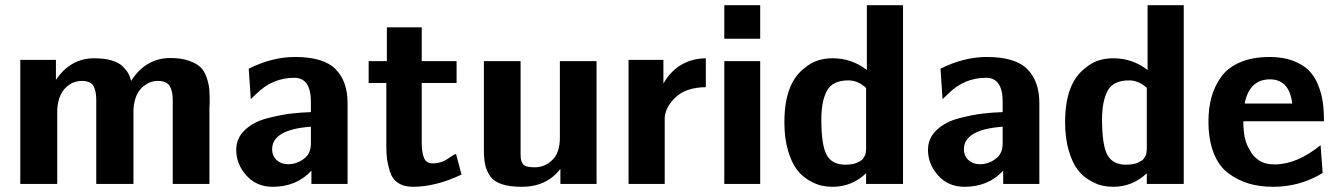

<svg xmlns="http://www.w3.org/2000/svg" viewBox="-20 -707 5146 738"><path d="M58 0V-477H195V-400Q251 -483 342 -483Q382 -483 410 -474.5Q438 -466 452.5 -451Q467 -436 473.5 -424Q480 -412 484 -396Q540 -484 635 -484Q677 -484 706.5 -473.5Q736 -463 751 -448.5Q766 -434 774.5 -408.5Q783 -383 784.5 -363Q786 -343 786 -311Q786 -308 785.5 -302Q785 -296 785 -293V0H644V-322Q644 -357 632.5 -376Q621 -395 589 -396Q562 -397 539 -381Q497 -354 493 -286V0H350V-322Q350 -357 339.5 -376Q329 -395 297 -396Q269 -397 246 -381Q204 -353 200 -286V-285V0Z M888 -131Q888 -176 921.5 -207.5Q955 -239 1007.5 -252.5Q1060 -266 1099 -270.5Q1138 -275 1175 -276V-316Q1175 -408 1111 -408Q1027 -408 965 -346L944 -326L936 -443Q1026 -488 1114 -488Q1223 -488 1269.5 -441.5Q1316 -395 1316 -311V0H1177V-51Q1120 11 1028 11Q966 11 927 -32.5Q888 -76 888 -131ZM1026 -133Q1026 -109 1042 -93Q1058 -77 1084 -76Q1089 -75 1104 -77Q1132 -82 1153.5 -101Q1175 -120 1175 -156V-220Q1026 -209 1026 -133Z M1397 -388V-472H1467V-602H1601V-472H1735V-388H1601V-159Q1601 -120 1610 -99.5Q1619 -79 1643 -79Q1676 -79 1701.5 -97Q1727 -115 1733 -115L1754 -36Q1655 11 1567 11Q1532 11 1509.5 -4.5Q1487 -20 1478.5 -48.5Q1470 -77 1467.5 -96.5Q1465 -116 1465 -144V-388Z M1840 -134V-472H1981V-125Q1981 -105 1982 -96.5Q1983 -88 1988.5 -79Q1994 -70 2005 -67Q2016 -64 2036 -64Q2074 -64 2103 -92Q2132 -120 2132 -177V-472H2273V0H2134V-58Q2081 11 1986 11Q1938 11 1907.5 0.5Q1877 -10 1863 -31.5Q1849 -53 1844.5 -75.5Q1840 -98 1840 -134Z M2396 0V-477H2530V-430V-386Q2585 -481 2693 -483V-372Q2618 -371 2578.5 -334.5Q2539 -298 2535 -256V0Z M2764 0V-472H2902V0ZM2764 -558V-687H2902V-558Z M2995 -238Q2995 -390 3076 -448Q3117 -483 3181 -483Q3254 -483 3312 -438V-687H3451V0H3309V-20V-41Q3254 11 3180 11Q3159 11 3138 6.5Q3117 2 3090 -13.5Q3063 -29 3043 -55Q3023 -81 3009 -128Q2995 -175 2995 -238ZM3137 -248Q3137 -149 3157.5 -111.5Q3178 -74 3229 -74Q3243 -74 3255 -76Q3267 -78 3275 -82Q3283 -86 3289 -89.5Q3295 -93 3299 -99.5Q3303 -106 3305 -110Q3307 -114 3308 -122.5Q3309 -131 3309 -134Q3309 -137 3309 -144.5Q3309 -152 3309 -153V-369Q3278 -398 3241 -398Q3180 -398 3158.5 -358Q3137 -318 3137 -248Z M3547 -131Q3547 -176 3580.5 -207.5Q3614 -239 3666.5 -252.5Q3719 -266 3758 -270.5Q3797 -275 3834 -276V-316Q3834 -408 3770 -408Q3686 -408 3624 -346L3603 -326L3595 -443Q3685 -488 3773 -488Q3882 -488 3928.5 -441.5Q3975 -395 3975 -311V0H3836V-51Q3779 11 3687 11Q3625 11 3586 -32.5Q3547 -76 3547 -131ZM3685 -133Q3685 -109 3701 -93Q3717 -77 3743 -76Q3748 -75 3763 -77Q3791 -82 3812.5 -101Q3834 -120 3834 -156V-220Q3685 -209 3685 -133Z M4074 -238Q4074 -390 4155 -448Q4196 -483 4260 -483Q4333 -483 4391 -438V-687H4530V0H4388V-20V-41Q4333 11 4259 11Q4238 11 4217 6.5Q4196 2 4169 -13.5Q4142 -29 4122 -55Q4102 -81 4088 -128Q4074 -175 4074 -238ZM4216 -248Q4216 -149 4236.5 -111.5Q4257 -74 4308 -74Q4322 -74 4334 -76Q4346 -78 4354 -82Q4362 -86 4368 -89.5Q4374 -93 4378 -99.5Q4382 -106 4384 -110Q4386 -114 4387 -122.5Q4388 -131 4388 -134Q4388 -137 4388 -144.5Q4388 -152 4388 -153V-369Q4357 -398 4320 -398Q4259 -398 4237.5 -358Q4216 -318 4216 -248Z M4625 -240Q4625 -291 4636.5 -333Q4648 -375 4673.5 -411Q4699 -447 4746.5 -467.5Q4794 -488 4860 -488Q4912 -488 4950 -473.5Q4988 -459 5010.5 -436.5Q5033 -414 5046.5 -380.5Q5060 -347 5064.5 -314Q5069 -281 5069 -241H4759Q4759 -166 4784 -131Q4793 -109 4817 -92Q4841 -75 4879 -75Q4965 -75 5056 -149L5064 -42Q4977 11 4874 11Q4822 11 4780 -1.5Q4738 -14 4701.5 -41Q4665 -68 4645 -119Q4625 -170 4625 -240ZM4764 -309H4947Q4936 -402 4861 -402Q4783 -402 4764 -309Z"/></svg>

Font: Coval
Style: Heavy
Weight: 900
Foundry: Context Ltd
Version: Version 001.000